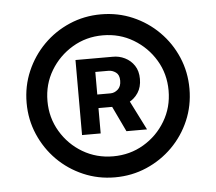

<svg xmlns="http://www.w3.org/2000/svg" viewBox="-45 -786 751 667"><g transform="rotate(-5 330.5 -453.0)"><path d="M228.5 -325.2V-586.9H357.9Q380.4 -587.4 400.6 -577.4Q420.9 -567.4 433.3 -548.6Q445.8 -529.8 445.8 -502Q445.8 -473.6 432.9 -453.9Q419.9 -434.1 399.2 -423.8Q378.4 -413.6 355 -413.6H264.6V-460.9H339.4Q353.5 -460.9 365.2 -471.2Q377 -481.4 377 -502Q377 -522.5 365 -531Q353 -539.6 339.8 -539.6H293.5V-325.2ZM393.6 -447.3 455.1 -325.2H383.3L325.2 -447.3ZM330.1 -168.9Q271.5 -168.9 220 -191.2Q168.5 -213.4 129.6 -252.4Q90.8 -291.5 68.6 -343Q46.4 -394.5 46.4 -453.1Q46.4 -511.7 68.6 -563.2Q90.8 -614.7 129.6 -653.8Q168.5 -692.9 220 -715.1Q271.5 -737.3 330.1 -737.3Q389.2 -737.3 440.7 -715.1Q492.2 -692.9 531.2 -653.8Q570.3 -614.7 592.3 -563.2Q614.3 -511.7 614.3 -453.1Q614.3 -394.5 592.3 -343Q570.3 -291.5 531.2 -252.4Q492.2 -213.4 440.7 -191.2Q389.2 -168.9 330.1 -168.9ZM330.1 -242.2Q388.7 -242.2 436.5 -270.5Q484.4 -298.8 512.9 -346.7Q541.5 -394.5 541.5 -453.1Q541.5 -511.7 512.9 -559.3Q484.4 -606.9 436.5 -635.5Q388.7 -664.1 330.1 -664.1Q272 -664.1 224.1 -635.5Q176.3 -606.9 147.7 -559.3Q119.1 -511.7 119.1 -453.1Q119.1 -395 147.7 -346.9Q176.3 -298.8 224.1 -270.5Q272 -242.2 330.1 -242.2Z"/></g></svg>

Font: V-Inter
Style: SemiBold-600
Weight: 600
Designer: Rasmus Andersson
Foundry: rsms
Version: Version 4.000;git-4146feb